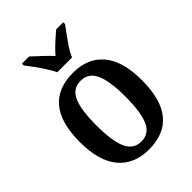

<svg xmlns="http://www.w3.org/2000/svg" viewBox="-223 -873 989 989"><g transform="rotate(-45 271.5 -378.0)"><path d="M45 -269Q45 -547 273 -547Q380 -547 438.5 -477Q497 -407 497 -269Q497 10 270 10Q163 10 104 -60.5Q45 -131 45 -269ZM377 -269Q377 -382 352.5 -436Q328 -490 271 -490Q214 -490 190 -436.5Q166 -383 166 -269Q166 -156 190.5 -101.5Q215 -47 272 -47Q329 -47 353 -101.5Q377 -156 377 -269ZM120 -753V-766H172Q245 -700 270 -671Q293 -699 328 -730Q363 -761 369 -766H421V-753Q381 -699 359 -667Q337 -635 325 -606H217Q196 -654 120 -753Z"/></g></svg>

Font: Noto Serif NarrowSemiBold
Style: Regular
Weight: 600
Width: 4
Designer: Monotype Design Team
Foundry: Monotype Imaging Inc.
Version: Version 1.001